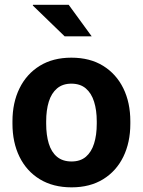

<svg xmlns="http://www.w3.org/2000/svg" viewBox="-20 -782 604 812"><path d="M282.7 10.3Q204.6 10.3 148.4 -23.9Q92.3 -58.1 62.5 -118.9Q32.7 -179.7 32.7 -258.8V-269Q32.7 -347.7 62.5 -408.4Q92.3 -469.2 148.2 -503.7Q204.1 -538.1 281.7 -538.1Q360.4 -538.1 416 -503.7Q471.7 -469.2 501.5 -408.7Q531.2 -348.1 531.2 -269V-258.8Q531.2 -179.7 501.5 -118.9Q471.7 -58.1 416 -23.9Q360.4 10.3 282.7 10.3ZM282.7 -99.1Q319.8 -99.1 343.3 -119.1Q366.7 -139.2 377.9 -175Q389.2 -210.9 389.2 -258.8V-269Q389.2 -315.9 377.9 -351.8Q366.7 -387.7 343 -408Q319.3 -428.2 281.7 -428.2Q245.1 -428.2 221.2 -408Q197.3 -387.7 186.3 -351.8Q175.3 -315.9 175.3 -269V-258.8Q175.3 -210.9 186.3 -174.8Q197.3 -138.7 221.2 -118.9Q245.1 -99.1 282.7 -99.1ZM367.7 -628.4H363.8H253.4L118.7 -758.8L119.6 -761.7H270.5Z"/></svg>

Font: Roboto Slab LO
Style: Bold
Weight: 700
Designer: Google
Version: Version 2.000